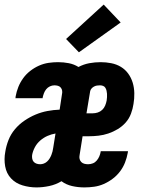

<svg xmlns="http://www.w3.org/2000/svg" viewBox="-21 -809 641 837"><path d="M138 8Q107 8 77 -1Q47 -10 27 -31.5Q7 -53 1.5 -84Q-4 -115 2 -147Q6 -173 16 -198.5Q26 -224 44 -245.5Q62 -267 85.5 -283Q109 -299 134 -309.5Q159 -320 185.5 -325Q212 -330 239 -331L249 -397Q251 -405 250 -413Q249 -421 244 -427Q239 -433 231.5 -435Q224 -437 216 -437Q206 -437 196.5 -432.5Q187 -428 180.5 -420Q174 -412 170.5 -402.5Q167 -393 165 -384Q165 -383 165 -382.5Q165 -382 165 -381H46Q47 -383 47 -384.5Q47 -386 47 -388Q51 -410 59 -430Q67 -450 80 -468Q93 -486 111 -500Q129 -514 149.5 -523Q170 -532 191 -535Q212 -538 232 -538Q256 -538 279 -533.5Q302 -529 321 -517Q344 -529 368.5 -533.5Q393 -538 418 -538Q441 -538 464 -533.5Q487 -529 506 -517.5Q525 -506 538 -488Q551 -470 557.5 -448.5Q564 -427 564.5 -403Q565 -379 561 -356Q558 -335 550 -313.5Q542 -292 527 -275Q512 -258 492 -246Q472 -234 451 -227Q430 -220 408.5 -217.5Q387 -215 366 -215H339L326 -133Q324 -124 326 -116Q328 -108 333.5 -102.5Q339 -97 347 -95Q355 -93 363 -93Q374 -93 384 -97Q394 -101 401 -109.5Q408 -118 412 -127.5Q416 -137 418 -148Q418 -148 418 -149Q418 -150 418 -150H537Q537 -149 536.5 -147Q536 -145 536 -143Q532 -121 524 -100.5Q516 -80 502.5 -62Q489 -44 470.5 -30Q452 -16 431.5 -7Q411 2 389.5 5Q368 8 347 8Q319 8 293 2Q267 -4 247 -19Q222 -4 193.5 2Q165 8 138 8ZM356 -315H383Q394 -315 405 -318.5Q416 -322 424.5 -330Q433 -338 437.5 -349Q442 -360 444 -371Q445 -378 445.5 -385.5Q446 -393 445.5 -400Q445 -407 443.5 -413.5Q442 -420 438.5 -426Q435 -432 428.5 -434.5Q422 -437 415 -437Q408 -437 401.5 -436Q395 -435 388.5 -431.5Q382 -428 377.5 -422.5Q373 -417 372 -411ZM154 -93Q162 -93 170 -96Q178 -99 184.5 -105Q191 -111 195.5 -118.5Q200 -126 203 -133.5Q206 -141 208 -149Q210 -157 211 -165L221 -227Q203 -224 186 -216.5Q169 -209 154.5 -196.5Q140 -184 131 -167Q122 -150 119 -133Q118 -125 119.5 -117Q121 -109 126 -103.5Q131 -98 138.5 -95.5Q146 -93 154 -93ZM323 -581 267 -639 431 -789 505 -711Z"/></svg>

Font: Iosevka Curly Extended
Style: Bold Italic
Weight: 700
Width: 7
Italic angle: -9°
Monospace: yes
Designer: Belleve Invis
Foundry: Belleve Invis
Version: Version 11.1.0; ttfautohint (v1.8.3)